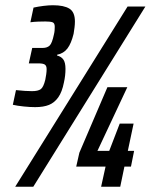

<svg xmlns="http://www.w3.org/2000/svg" viewBox="-20 -713 575 733"><path d="M114 -304Q95 -304 70.5 -306.5Q46 -309 29 -313L41 -369Q59 -367 75 -366Q91 -365 102 -365Q125 -365 135.5 -372.5Q146 -380 153 -409Q155 -419 156.5 -429.5Q158 -440 158 -449Q158 -462 151 -466.5Q144 -471 128 -471H90L103 -530H143Q160 -530 169.5 -539Q179 -548 186 -582Q188 -590 188.5 -597.5Q189 -605 189 -611Q189 -625 180.5 -628Q172 -631 153 -631Q141 -631 126 -630.5Q111 -630 96 -628L108 -684Q126 -688 146 -690.5Q166 -693 182 -693Q224 -693 245 -680Q266 -667 266 -631Q266 -620 264.5 -608Q263 -596 261 -584Q252 -547 237.5 -528Q223 -509 198 -504V-501Q214 -497 222 -485.5Q230 -474 230 -450Q230 -437 228.5 -424Q227 -411 224 -398Q217 -362 202.5 -341.5Q188 -321 167 -312.5Q146 -304 114 -304ZM38 0 467 -688H535L107 0ZM366 0 383 -77H271L283 -130L390 -380H466L352 -137H397L437 -241H490L468 -137H492L480 -77H455L439 0Z"/></svg>

Font: Saira ExtraCondensed
Style: Bold Italic
Weight: 700
Width: 2
Italic angle: -12°
Designer: Hector Gatti with collaboration of the Omnibus-Type team
Foundry: Omnibus-Type
Version: Version 1.101